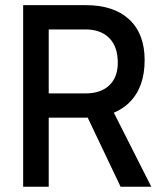

<svg xmlns="http://www.w3.org/2000/svg" viewBox="-20 -713 626 733"><path d="M159.2 -263.7V-356.4H306.6Q364.7 -356.4 397.2 -387.2Q429.7 -418 429.7 -473.6Q429.7 -534.7 397.2 -567.6Q364.7 -600.6 306.6 -600.6H161.1L149.4 -693.4H306.6Q414.6 -693.4 473.4 -638.7Q532.2 -584 532.2 -483.4Q532.2 -378.9 473.4 -321.3Q414.6 -263.7 306.6 -263.7ZM68.4 0V-693.4H166V0ZM440.4 0 285.2 -326.2H392.6L557.6 0Z"/></svg>

Font: Cascadia Code PL
Style: Regular
Weight: 400
Monospace: yes
Designer: Aaron Bell
Foundry: Saja Typeworks
Version: Version 2102.003